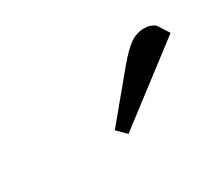

<svg xmlns="http://www.w3.org/2000/svg" viewBox="-42 -712 334 289"><g transform="rotate(-30 125.0 -568.0)"><path d="M104 -520 168 -597.2Q183.6 -615.7 194.6 -623.3Q205.6 -630.9 219.2 -630.9Q224.6 -630.9 229.2 -629.2Q233.9 -627.4 235.8 -626L237.8 -624L250 -605L119.1 -504.9Z"/></g></svg>

Font: Dehuti
Style: Italic
Weight: 400
Version: Version 1.2